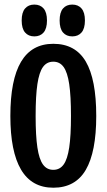

<svg xmlns="http://www.w3.org/2000/svg" viewBox="-20 -831 478 860"><path d="M26.4 -311.5Q26.4 -473.6 74.2 -554.2Q122 -634.8 218.8 -634.8Q317.5 -634.8 364.3 -555.2Q411.1 -475.6 411.1 -311.5Q411.1 -150.4 364.3 -70.3Q317.5 9.8 218.8 9.8Q122.1 9.8 74.2 -71.3Q26.4 -152.3 26.4 -311.5ZM297.9 -311.5Q297.9 -401.4 290 -454.2Q282.2 -506.9 265 -530.8Q247.9 -554.7 218.7 -554.7Q189.5 -554.7 172.4 -530.8Q155.3 -507 147.5 -454.3Q139.6 -401.5 139.6 -311.6Q139.6 -222.7 147.5 -170.3Q155.3 -118 172.5 -94.2Q189.6 -70.3 218.8 -70.3Q248 -70.3 265.1 -94.2Q282.2 -118 290 -170.3Q297.9 -222.5 297.9 -311.5ZM77.1 -739.3Q77.1 -775.4 92.3 -793Q107.4 -810.5 133.8 -810.5Q160.2 -810.5 175.3 -793Q190.4 -775.4 190.4 -739.3Q190.4 -703.1 175.3 -685.5Q160.2 -668 133.8 -668Q107.4 -668 92.3 -685.5Q77.1 -703.1 77.1 -739.3ZM247.1 -739.3Q247.1 -775.4 262.2 -793Q277.3 -810.5 303.7 -810.5Q330.1 -810.5 345.2 -793Q360.4 -775.4 360.4 -739.3Q360.4 -703.1 345.2 -685.5Q330.1 -668 303.7 -668Q277.3 -668 262.2 -685.5Q247.1 -703.1 247.1 -739.3Z"/></svg>

Font: Sudo Var
Style: Regular
Weight: 400
Monospace: yes
Designer: Jens Kutilek
Foundry: Jens Kutilek
Version: Version 0.065;FEAKit 1.0